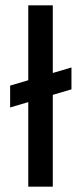

<svg xmlns="http://www.w3.org/2000/svg" viewBox="-20 -700 306 720"><path d="M18 -379 248 -447V-365L18 -297ZM86 0V-680H178V0Z"/></svg>

Font: Bricolage Grotesque 96pt
Style: Regular
Weight: 400
Version: Version 1.001;gftools[0.9.33.dev8+g029e19f]